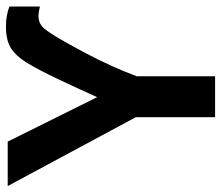

<svg xmlns="http://www.w3.org/2000/svg" viewBox="-70 -690 760 661"><g transform="rotate(-90 310.5 -360.0)"><path d="M306 -406 153 -714H0L237 -273V0H378V-270Q411 -358 457.5 -445.5Q504 -533 526 -566Q544 -594 557 -601Q570 -608 585 -608Q595 -608 604 -606Q613 -604 618 -603V-708Q588 -720 549 -720Q502 -720 475 -703Q448 -686 425 -649Q399 -606 368 -540.5Q337 -475 306 -406Z"/></g></svg>

Font: Noto Sans UI
Style: Bold
Weight: 700
Designer: Monotype Design Team
Foundry: Monotype Imaging Inc.
Version: Version 1.901